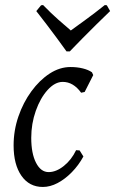

<svg xmlns="http://www.w3.org/2000/svg" viewBox="-20 -730 457 762"><path d="M229 -405Q198 -405 169 -373Q140 -341 122 -290Q104 -239 104 -183Q104 -121 123 -84Q142 -47 173 -47Q203 -47 233.5 -71.5Q264 -96 282 -134L296 -133L311 -109Q292 -74 265 -46.5Q238 -19 208.5 -3.5Q179 12 150 12Q96 12 65 -32.5Q34 -77 34 -153Q34 -212 53 -267.5Q72 -323 104.5 -367.5Q137 -412 177 -438Q217 -464 260 -464Q286 -464 308.5 -458.5Q331 -453 345 -443L350 -432L316 -365L302 -362Q271 -405 229 -405ZM143 -709 151 -710Q183 -677 212.5 -651Q242 -625 261 -609Q283 -625 319.5 -651.5Q356 -678 396 -710L404 -709L417 -686Q389 -659 360.5 -631Q332 -603 308.5 -579Q285 -555 271 -540.5Q257 -526 257 -526H244Q244 -526 233.5 -540.5Q223 -555 205.5 -579Q188 -603 166.5 -631Q145 -659 124 -686Z"/></svg>

Font: Alegreya
Style: Italic
Weight: 400
Italic angle: -7°
Designer: Juan Pablo del Peral
Foundry: Huerta Tipografica
Version: Version 2.009